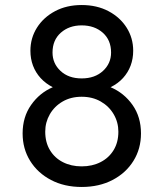

<svg xmlns="http://www.w3.org/2000/svg" viewBox="-20 -732 651 764"><path d="M305 12Q236 12 183 -15.8Q130 -43.5 100 -91.8Q70 -140 70 -201Q70 -266.5 103.8 -314.5Q137.5 -362.5 190 -385Q161.5 -399.5 141.5 -421.5Q121.5 -443.5 111.2 -471Q101 -498.5 101 -530Q101 -580.5 127 -621.8Q153 -663 199 -687.5Q245 -712 305 -712Q365.5 -712 411.8 -687.5Q458 -663 484 -621.8Q510 -580.5 510 -530Q510 -498.5 499.8 -471Q489.5 -443.5 469.5 -421.5Q449.5 -399.5 420 -385Q474 -362 507.5 -314.2Q541 -266.5 541 -201Q541 -140 511 -91.8Q481 -43.5 427.8 -15.8Q374.5 12 305 12ZM305 -70Q347 -70 380 -86.8Q413 -103.5 432 -134.5Q451 -165.5 451 -208Q451 -245.5 432.5 -277.2Q414 -309 381 -328Q348 -347 305 -347Q262 -347 229.2 -328Q196.5 -309 178.2 -277.2Q160 -245.5 160 -208Q160 -165.5 178.8 -134.5Q197.5 -103.5 230.2 -86.8Q263 -70 305 -70ZM305 -420Q357.5 -420 389.8 -449.8Q422 -479.5 422 -523Q422 -572.5 389 -601.8Q356 -631 305 -631Q255 -631 222 -601.8Q189 -572.5 189 -523Q189 -479.5 220.8 -449.8Q252.5 -420 305 -420Z"/></svg>

Font: Overpass
Style: Regular
Weight: 400
Designer: Delve Withrington, Dave Bailey, Thomas Jockin
Foundry: Delve Fonts LLC
Version: Version 4.000